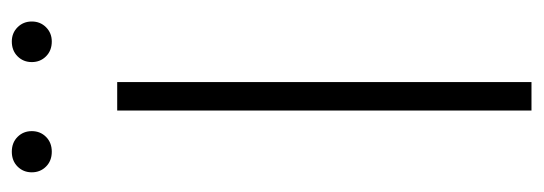

<svg xmlns="http://www.w3.org/2000/svg" viewBox="-310 -588 898 317"><g transform="rotate(-90 138.5 -429.0)"><path d="M162 0H115V-684H162ZM81 -825Q81 -811 71.5 -801.5Q62 -792 47 -792Q32 -792 22.5 -801.5Q13 -811 13 -825Q13 -839 22.5 -848.5Q32 -858 47 -858Q62 -858 71.5 -848.5Q81 -839 81 -825ZM262 -825Q262 -811 252.5 -801.5Q243 -792 229 -792Q214 -792 204.5 -801.5Q195 -811 195 -825Q195 -839 204.5 -848.5Q214 -858 229 -858Q243 -858 252.5 -848.5Q262 -839 262 -825Z"/></g></svg>

Font: FiraGO ExtraLight
Style: Regular
Weight: 200
Designer: bBox Type
Foundry: bBox Type GmbH
Version: Version 1.001